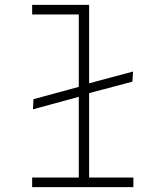

<svg xmlns="http://www.w3.org/2000/svg" viewBox="-20 -770 640 790"><path d="M346.7 -427.2V-750H112.3V-710.4H304.2V-412.6L117.7 -361.8L115.7 -320.3L304.2 -371.6V-39.6H112.3V0H528.8V-39.6H346.7V-386.7L524.9 -434.1L527.3 -475.6Z"/></svg>

Font: Roboto Mono ExtraLight
Style: Regular
Weight: 250
Monospace: yes
Designer: Google
Version: Version 3.000